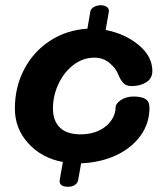

<svg xmlns="http://www.w3.org/2000/svg" viewBox="-20 -625 638 736"><path d="M553 -212Q553 -152 518.5 -104.5Q484 -57 424.5 -29.5Q365 -2 291 1L280 63Q278 77 267 84Q256 91 241 91Q205 91 209 64L221 -4Q140 -19 88.5 -75.5Q37 -132 37 -209Q37 -291 72.5 -359Q108 -427 171.5 -468.5Q235 -510 315 -515L326 -579Q328 -592 340.5 -598.5Q353 -605 367 -605Q380 -605 389.5 -598.5Q399 -592 397 -579L385 -510Q459 -496 511.5 -452.5Q564 -409 564 -353Q564 -324 540.5 -309.5Q517 -295 485 -295Q464 -295 453 -306.5Q442 -318 433 -340Q425 -362 400.5 -383Q376 -404 342 -404Q298 -404 261.5 -376Q225 -348 204 -303Q183 -258 183 -209Q183 -162 209.5 -136Q236 -110 289 -110Q330 -110 360.5 -125Q391 -140 407 -164Q423 -188 423 -212Q423 -228 443.5 -241.5Q464 -255 492 -255Q522 -255 537.5 -245.5Q553 -236 553 -212Z"/></svg>

Font: Mali
Style: Bold Italic
Weight: 700
Italic angle: -10°
Version: Version 1.000; ttfautohint (v1.6)